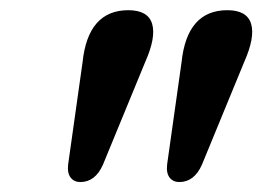

<svg xmlns="http://www.w3.org/2000/svg" viewBox="-20 -800 527 386"><path d="M141.5 -434Q129 -434 122 -443Q115 -452 117 -469.5L146 -675Q157 -779.5 238 -779.5Q277.5 -779.5 285.8 -752.2Q294 -725 272 -675.5L187 -469Q171.5 -434 141.5 -434ZM340.5 -434Q328 -434 321 -443Q314 -452 316 -469.5L345 -675Q356 -779.5 437 -779.5Q476.5 -779.5 484.8 -752.2Q493 -725 471 -675.5L386 -469Q370.5 -434 340.5 -434Z"/></svg>

Font: Fraunces 9pt S050 SemiBold
Style: Italic
Weight: 600
Italic angle: -16°
Version: Version 1.000; ttfautohint (v1.8.3)